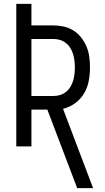

<svg xmlns="http://www.w3.org/2000/svg" viewBox="-20 -755 540 990"><path d="M378 215 224 -190H142V0H64V-735H142V-624H255Q282 -624 309 -618Q336 -612 359 -597.5Q382 -583 399 -561Q416 -539 426.5 -513.5Q437 -488 440.5 -461Q444 -434 444 -407Q444 -372 437.5 -337.5Q431 -303 413.5 -273.5Q396 -244 367.5 -223Q339 -202 305 -194L460 215ZM255 -260Q273 -260 289.5 -265Q306 -270 320 -281Q334 -292 343 -307Q352 -322 357 -338.5Q362 -355 364 -372.5Q366 -390 366 -407Q366 -424 364 -441.5Q362 -459 357 -475.5Q352 -492 343 -507Q334 -522 320 -533Q306 -544 289.5 -549Q273 -554 255 -554H142V-260Z"/></svg>

Font: HulyMono
Style: Regular
Weight: 400
Monospace: yes
Designer: Belleve Invis
Foundry: Belleve Invis
Version: Version 33.2.5; ttfautohint (v1.8.4)